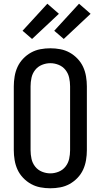

<svg xmlns="http://www.w3.org/2000/svg" viewBox="-20 -1002 540 1030"><path d="M250 8Q223 8 196.5 3Q170 -2 146.5 -15Q123 -28 104 -48Q85 -68 74 -92Q63 -116 58.5 -143Q54 -170 54 -196V-539Q54 -565 58.5 -592Q63 -619 74 -643Q85 -667 104 -687Q123 -707 146.5 -720Q170 -733 196.5 -738Q223 -743 250 -743Q277 -743 303.5 -738Q330 -733 353.5 -720Q377 -707 396 -687Q415 -667 426 -643Q437 -619 441.5 -592Q446 -565 446 -539V-196Q446 -170 441.5 -143Q437 -116 426 -92Q415 -68 396 -48Q377 -28 353.5 -15Q330 -2 303.5 3Q277 8 250 8ZM250 -72Q273 -72 295 -81Q317 -90 331.5 -108.5Q346 -127 351 -150Q356 -173 356 -196V-539Q356 -562 351 -585Q346 -608 331.5 -626.5Q317 -645 295 -654Q273 -663 250 -663Q227 -663 205 -654Q183 -645 168.5 -626.5Q154 -608 149 -585Q144 -562 144 -539V-196Q144 -173 149 -150Q154 -127 168.5 -108.5Q183 -90 205 -81Q227 -72 250 -72ZM322 -793 271 -837 404 -982 466 -928ZM152 -793 101 -837 234 -982 296 -928Z"/></svg>

Font: Iosevka Term Curly Medium
Style: Regular
Weight: 500
Designer: Belleve Invis
Foundry: Belleve Invis
Version: Version 32.3.0